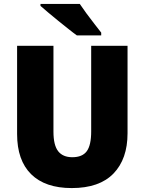

<svg xmlns="http://www.w3.org/2000/svg" viewBox="-20 -947 735 977"><path d="M629 -269Q629 -138 557.5 -64Q486 10 345 10Q210 10 138.5 -60.5Q67 -131 67 -265V-714H252V-277Q252 -208 276 -177.5Q300 -147 348 -147Q399 -147 421.5 -177.5Q444 -208 444 -278V-714H629ZM386 -927Q400 -906 420.5 -878Q441 -850 461.5 -824Q482 -798 495 -781V-767H371Q354 -779 329 -799Q304 -819 276.5 -841Q249 -863 225 -883.5Q201 -904 186 -917V-927Z"/></svg>

Font: Noto Sans Lao SemiCondensed Black
Style: Regular
Weight: 900
Width: 4
Designer: Monotype Design Team
Foundry: Monotype Imaging Inc.
Version: Version 2.003; ttfautohint (v1.8.4.7-5d5b)